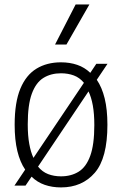

<svg xmlns="http://www.w3.org/2000/svg" viewBox="-20 -828 546 858"><path d="M412.5 -471.5Q435.5 -438 447.8 -388.2Q460 -338.5 460 -270.5Q460 -121 403.5 -55.8Q347 9.5 252.5 9.5Q213 9.5 179.8 -2Q146.5 -13.5 121 -38.5L94 1.5H44.5L92.5 -70Q69.5 -103.5 57.5 -153.2Q45.5 -203 45.5 -270.5Q45.5 -370.5 71 -431.8Q96.5 -493 143 -521.2Q189.5 -549.5 252.5 -549.5Q292 -549.5 325 -538.2Q358 -527 383.5 -502.5L410.5 -543H460.5ZM252.5 -500.5Q207.5 -500.5 174 -479.8Q140.5 -459 122.2 -409.2Q104 -359.5 104 -272Q104 -222 110.8 -185Q117.5 -148 129.5 -122.5L355 -458Q336 -481 310 -490.8Q284 -500.5 252.5 -500.5ZM252.5 -40Q298 -40 331.5 -60.8Q365 -81.5 383.2 -131.5Q401.5 -181.5 401.5 -269Q401.5 -319 394.8 -356.5Q388 -394 375.5 -419.5L150 -83.5Q169 -60 195 -50Q221 -40 252.5 -40ZM226 -629 318 -808H379.5L277 -629Z"/></svg>

Font: Encode Sans SmCnd Lt
Style: Regular
Weight: 300
Width: 4
Designer: Multiple Designers
Foundry: Impallari Type
Version: Version 3.002; ttfautohint (v1.8.3) -l 8 -r 50 -G 200 -x 14 